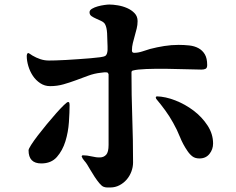

<svg xmlns="http://www.w3.org/2000/svg" viewBox="-20 -786 1040 847"><path d="M344 -101Q364 -101 384.5 -96Q405 -91 421.5 -91.5Q438 -92 448.5 -103.5Q459 -115 459 -147V-458L456 -465Q450 -468 440.5 -467Q431 -466 424 -465Q396 -462 369 -452Q342 -442 315 -432Q288 -422 260 -414Q232 -406 201 -406Q177 -406 157.5 -419Q138 -432 125 -451.5Q112 -471 105 -494.5Q98 -518 98 -539Q98 -543 99.5 -547.5Q101 -552 106 -552Q110 -550 114 -547Q116 -545 120 -543Q122 -542 123 -541Q140 -531 158 -525Q176 -519 196 -519Q205 -519 225.5 -519.5Q246 -520 272 -521.5Q298 -523 326 -525Q354 -527 379 -529Q404 -531 421.5 -533.5Q439 -536 444 -539Q449 -542 451.5 -549Q454 -556 454.5 -564.5Q455 -573 454.5 -581Q454 -589 454 -595Q454 -612 452.5 -639Q451 -666 443 -680Q438 -688 426.5 -693.5Q415 -699 403.5 -704Q392 -709 383.5 -715Q375 -721 375 -732Q375 -741 386 -747.5Q397 -754 411.5 -758Q426 -762 440.5 -764Q455 -766 462 -766Q478 -766 499.5 -762.5Q521 -759 540.5 -750.5Q560 -742 573.5 -728Q587 -714 587 -693Q587 -676 583 -660Q579 -644 574.5 -628Q570 -612 566 -596Q562 -580 562 -563Q562 -553 572 -553Q589 -553 607.5 -559Q626 -565 642 -570Q673 -578 704.5 -583Q736 -588 768 -588Q792 -588 815 -585.5Q838 -583 855.5 -573.5Q873 -564 883.5 -546.5Q894 -529 894 -499Q894 -486 887 -482.5Q880 -479 869 -479Q846 -479 802.5 -480.5Q759 -482 712.5 -482.5Q666 -483 625.5 -481.5Q585 -480 567 -475Q560 -474 560 -466Q560 -366 563.5 -267.5Q567 -169 567 -69Q567 -49 559.5 -29Q552 -9 538.5 6.5Q525 22 506.5 31.5Q488 41 467 41Q459 41 452 41Q445 41 437 38Q429 35 418.5 22.5Q408 10 397.5 -6Q387 -22 378 -37.5Q369 -53 364 -61Q359 -69 351 -78Q343 -87 340 -97ZM667 -357 671 -361Q710 -360 753.5 -343Q797 -326 834 -298Q871 -270 895.5 -232.5Q920 -195 920 -153Q920 -127 904 -107Q888 -87 860 -87Q841 -87 829 -96Q817 -105 807 -120Q787 -149 774 -181.5Q761 -214 744 -244Q728 -273 709 -299Q690 -325 669 -350ZM106 -123Q106 -129 117.5 -147Q129 -165 147 -188.5Q165 -212 186.5 -238Q208 -264 227.5 -286Q247 -308 261.5 -322Q276 -336 280 -336Q285 -336 286 -331.5Q287 -327 287 -323Q287 -291 284 -247Q281 -203 268.5 -162.5Q256 -122 231 -93.5Q206 -65 162 -65Q106 -65 106 -123Z"/></svg>

Font: SoukouMincho
Style: Regular
Weight: 400
Designer: Dr. Ken Lunde (project architect, glyph set definition & overall production); Masataka HATTORI  (production & ideograph 
Foundry: Adobe Systems Incorporated
Version: Version 1.00